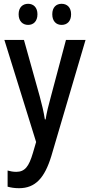

<svg xmlns="http://www.w3.org/2000/svg" viewBox="-20 -750 473 1010"><path d="M78 -675C78 -638 100 -619 128 -619C156 -619 177 -638 177 -675C177 -711 156 -730 128 -730C100 -730 78 -712 78 -675ZM255 -675C255 -638 276 -619 304 -619C333 -619 354 -638 354 -675C354 -711 333 -730 304 -730C276 -730 255 -712 255 -675ZM3 -540 170 -3 153 55C132 126 111 154 65 154C50 154 33 151 20 147V232C38 237 57 240 80 240C167 240 215 185 250 71L430 -540H327L248 -243C235 -197 225 -155 220 -122H216C210 -161 200 -203 189 -243L106 -540Z"/></svg>

Font: Noto Sans Thai Looped Condensed Medium
Style: Regular
Weight: 500
Width: 3
Designer: Sasikarn Vongin, Ben Mitchell
Foundry: The Fontpad Ltd
Version: Version 1.001